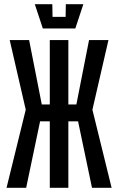

<svg xmlns="http://www.w3.org/2000/svg" viewBox="-20 -890 560 910"><path d="M304 0H216V-315H170L104 0H11L102 -370L26 -700H118L178 -395H216V-700H304V-395H342L402 -700H494L418 -370L509 0H416L350 -315H304ZM292 -870H375L337 -755H183L145 -870H228L229 -810H291Z"/></svg>

Font: Tektur Condensed
Style: Regular
Weight: 400
Width: 3
Designer: Adam Jagosz
Foundry: Adam Jagosz
Version: Version 1.005;gftools[0.9.30]